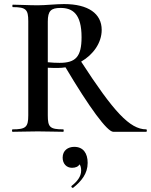

<svg xmlns="http://www.w3.org/2000/svg" viewBox="-20 -648 742 944"><path d="M699 -12C618 -12 538 -100 379 -345C438 -379 480 -437 480 -501C480 -581 414 -628 295 -628C255 -628 204 -622 166 -622C120 -622 77 -625 43 -625C40 -625 40 -613 43 -613C108 -613 119 -601 119 -544V-81C119 -23 107 -12 42 -12C38 -12 38 0 42 0C76 0 120 -2 166 -2C215 -2 256 0 291 0C294 0 294 -12 291 -12C225 -12 215 -23 215 -81V-315C230 -314 249 -314 266 -314C278 -314 290 -315 302 -317C419 -120 507 0 537 0H699C703 0 703 -12 699 -12ZM215 -342V-542C215 -595 231 -609 278 -609C337 -609 381 -580 381 -465C381 -368 351 -339 273 -339C257 -339 233 -340 215 -342ZM345 74C315 74 288 91 288 127C288 157 307 177 334 177C352 177 365 171 371 160C376 166 379 176 379 191C379 220 359 245 332 266C328 270 335 278 340 275C380 243 411 206 411 153C411 105 389 74 345 74Z"/></svg>

Font: Cormorant SC Semi
Style: Regular
Weight: 600
Designer: Christian Thalmann (Catharsis Fonts)
Version: Version 1.000;PS 001.000;hotconv 1.0.70;makeotf.lib2.5.58329